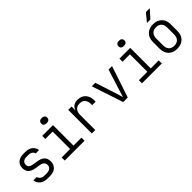

<svg xmlns="http://www.w3.org/2000/svg" viewBox="218 -1970 3164 3164"><g transform="rotate(-45 1800.0 -387.5)"><path d="M276 10Q195 10 145 -29.5Q95 -69 87 -135H166Q173 -101 202 -81Q231 -61 276 -61H325Q378 -61 406 -84.5Q434 -108 434 -148Q434 -185 409.5 -208Q385 -231 340 -238L257 -251Q178 -263 139.5 -300.5Q101 -338 101 -405Q101 -478 148.5 -519Q196 -560 285 -560H324Q401 -560 449.5 -522.5Q498 -485 507 -422H428Q422 -453 394.5 -471Q367 -489 324 -489H285Q233 -489 206.5 -467Q180 -445 180 -405Q180 -370 201.5 -351Q223 -332 269 -325L351 -312Q433 -299 473 -260.5Q513 -222 513 -153Q513 -77 464.5 -33.5Q416 10 325 10Z M903 -646Q874 -646 857 -661.5Q840 -677 840 -704Q840 -730 857.5 -747Q875 -764 903 -764H919Q947 -764 964 -747Q981 -730 981 -704Q981 -678 964 -662Q947 -646 919 -646ZM1146 0H684V-72H881V-478H709V-550H960V-72H1146Z M1730 -359V-326H1649V-353Q1649 -420 1616 -456.5Q1583 -493 1522 -493Q1462 -493 1428.5 -456Q1395 -419 1395 -353V0H1315V-550H1393V-455Q1407 -507 1444.5 -533.5Q1482 -560 1540 -560Q1627 -560 1678.5 -505.5Q1730 -451 1730 -359Z M2047 0 1864 -550H1946L2069 -170L2102 -60Q2117 -115 2135 -169L2255 -550H2336L2153 0Z M2703 -646Q2674 -646 2657 -661.5Q2640 -677 2640 -704Q2640 -730 2657.5 -747Q2675 -764 2703 -764H2719Q2747 -764 2764 -747Q2781 -730 2781 -704Q2781 -678 2764 -662Q2747 -646 2719 -646ZM2946 0H2484V-72H2681V-478H2509V-550H2760V-72H2946Z M3093 -197V-353Q3093 -449 3149 -504.5Q3205 -560 3300 -560Q3395 -560 3451 -504.5Q3507 -449 3507 -353V-197Q3507 -101 3451 -45.5Q3395 10 3300 10Q3205 10 3149 -45.5Q3093 -101 3093 -197ZM3428 -197V-353Q3428 -419 3394.5 -454.5Q3361 -490 3300 -490Q3239 -490 3205.5 -454.5Q3172 -419 3172 -353V-197Q3172 -131 3205 -95.5Q3238 -60 3300 -60Q3361 -60 3394.5 -95.5Q3428 -131 3428 -197ZM3325 -645H3245L3360 -785H3450Z"/></g></svg>

Font: JetBrains Mono Semi Light
Style: Regular
Weight: 350
Monospace: yes
Designer: Philipp Nurullin, Konstantin Bulenkov
Foundry: JetBrains
Version: 2.002